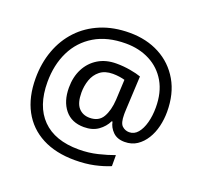

<svg xmlns="http://www.w3.org/2000/svg" viewBox="-136 -869 1171 1113"><g transform="rotate(20 449.5 -312.5)"><path d="M841 -357Q841 -311 830.5 -267Q820 -223 798 -187.5Q776 -152 744 -130.5Q712 -109 668 -109Q622 -109 595.5 -135.5Q569 -162 563 -196H558Q540 -159 505 -134Q470 -109 417 -109Q341 -109 299.5 -160Q258 -211 258 -295Q258 -361 284 -411.5Q310 -462 357.5 -491Q405 -520 470 -520Q514 -520 556.5 -512.5Q599 -505 623 -496L613 -293Q612 -275 612 -267.5Q612 -260 612 -257Q612 -205 630.5 -188Q649 -171 674 -171Q705 -171 726.5 -196.5Q748 -222 759.5 -264.5Q771 -307 771 -358Q771 -451 733.5 -515.5Q696 -580 630.5 -614Q565 -648 482 -648Q368 -648 289.5 -601Q211 -554 170.5 -471.5Q130 -389 130 -283Q130 -135 208 -56Q286 23 433 23Q494 23 549.5 9.5Q605 -4 648 -20V48Q605 66 551.5 77.5Q498 89 433 89Q315 89 231 45Q147 1 102.5 -81.5Q58 -164 58 -280Q58 -373 87 -452.5Q116 -532 171 -590.5Q226 -649 304.5 -681.5Q383 -714 482 -714Q586 -714 667 -671Q748 -628 794.5 -548Q841 -468 841 -357ZM336 -293Q336 -229 361.5 -200Q387 -171 430 -171Q486 -171 510.5 -213Q535 -255 539 -322L545 -447Q532 -451 512 -454Q492 -457 471 -457Q422 -457 392 -433Q362 -409 349 -371.5Q336 -334 336 -293Z"/></g></svg>

Font: Noto Sans Hebrew Droid SemiBold
Style: Regular
Weight: 600
Designer: Monotype Design Team
Foundry: Monotype Imaging Inc.
Version: Version 1.100; ttfautohint (v1.8.4.7-5d5b)